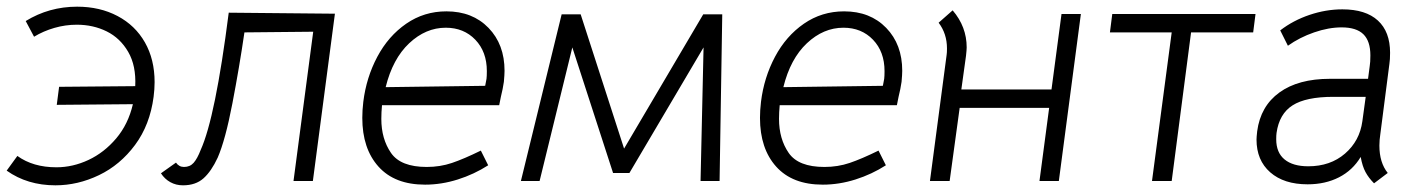

<svg xmlns="http://www.w3.org/2000/svg" viewBox="-42 -542 4278 575"><path d="M124 13Q40 13 -22 -31L10 -75Q57 -41 127 -41Q176 -41 223 -63Q270 -85 306 -127.5Q342 -170 356 -230L128 -228L135 -282L363 -284Q366 -345 342 -386.5Q318 -428 277.5 -448Q237 -468 188 -468Q154 -468 121 -458.5Q88 -449 60 -432L35 -479Q105 -522 189 -522Q257 -522 310 -494Q363 -466 392 -415Q421 -364 421 -296Q421 -275 418 -252Q407 -168 362.5 -108Q318 -48 254.5 -17.5Q191 13 124 13Z M440 -23 485 -55Q494 -42 509 -42Q527 -42 538 -54.5Q549 -67 559 -93Q603 -190 643 -504L961 -501L895 0H837L896 -447L690 -445Q675 -342 654 -232.5Q633 -123 610 -70Q591 -29 567.5 -8Q544 13 506 13Q485 13 468 3.5Q451 -6 440 -23Z M1100 -186Q1100 -126 1129 -84Q1158 -42 1236 -42Q1276 -42 1311.5 -54Q1347 -66 1398 -91L1420 -47Q1378 -20 1329 -4.5Q1280 11 1231 11Q1140 11 1091.5 -43Q1043 -97 1043 -189Q1043 -212 1046 -237Q1055 -310 1088 -372Q1121 -434 1174.5 -471Q1228 -508 1295 -508Q1373 -508 1421 -458.5Q1469 -409 1469 -330Q1469 -319 1467 -297Q1464 -276 1458 -252Q1457 -246 1453 -227H1102Q1100 -205 1100 -186ZM1411 -285 1415 -306Q1416 -314 1416 -329Q1416 -387 1381.5 -423Q1347 -459 1293 -459Q1233 -459 1183.5 -412.5Q1134 -366 1113 -281Z M1640 -499H1697L1827 -97L2064 -499H2121L2113 0H2056L2065 -400L1843 -24H1794L1672 -400L1574 0H1518Z M2291 -186Q2291 -126 2320 -84Q2349 -42 2427 -42Q2467 -42 2502.5 -54Q2538 -66 2589 -91L2611 -47Q2569 -20 2520 -4.5Q2471 11 2422 11Q2331 11 2282.5 -43Q2234 -97 2234 -189Q2234 -212 2237 -237Q2246 -310 2279 -372Q2312 -434 2365.5 -471Q2419 -508 2486 -508Q2564 -508 2612 -458.5Q2660 -409 2660 -330Q2660 -319 2658 -297Q2655 -276 2649 -252Q2648 -246 2644 -227H2293Q2291 -205 2291 -186ZM2602 -285 2606 -306Q2607 -314 2607 -329Q2607 -387 2572.5 -423Q2538 -459 2484 -459Q2424 -459 2374.5 -412.5Q2325 -366 2304 -281Z M3129 0H3071L3100 -219H2832L2802 0H2743L2793 -378Q2794 -384 2794 -397Q2794 -441 2769 -474L2811 -511Q2853 -462 2853 -400Q2853 -393 2851 -375L2837 -274H3107L3137 -500H3195Z M3467 -445H3282L3289 -500H3718L3711 -445H3525L3467 0H3408Z M4033 -72Q4009 -32 3968 -11Q3927 10 3874 10Q3803 10 3762 -26Q3721 -62 3721 -124Q3721 -131 3723 -149Q3733 -224 3789.5 -265Q3846 -306 3941 -306H4055L4060 -344Q4062 -355 4062 -376Q4062 -419 4041 -439.5Q4020 -460 3976 -460Q3937 -460 3893.5 -445Q3850 -430 3815 -405L3792 -451Q3831 -481 3880 -497.5Q3929 -514 3978 -514Q4048 -514 4084.5 -480.5Q4121 -447 4121 -384Q4121 -363 4119 -351L4092 -142Q4089 -123 4089 -106Q4089 -55 4114 -24L4073 7Q4057 -9 4047.5 -26.5Q4038 -44 4033 -72ZM4038 -179 4048 -252H3951Q3869 -252 3829 -226.5Q3789 -201 3781 -144Q3780 -137 3780 -125Q3780 -85 3805 -64.5Q3830 -44 3876 -44Q3942 -44 3986 -82Q4030 -120 4038 -179Z"/></svg>

Font: Bellota Text
Style: Italic
Weight: 400
Italic angle: -7.5°
Designer: Kemie Guaida
Foundry: Kemie Guaida
Version: Version 4.001